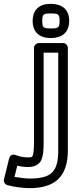

<svg xmlns="http://www.w3.org/2000/svg" viewBox="-124 -761 418 999"><path d="M140 -691C181.3 -691 186 -686.7 186 -652C186 -617.7 180.2 -613 140 -613C100.3 -613 96 -618.5 96 -652C96 -686.8 100.1 -691 140 -691ZM140 -741C82.4 -741 46 -712 46 -652C46 -593.8 81.4 -563 140 -563C195.8 -563 236 -589.8 236 -652C236 -713.8 197.1 -741 140 -741ZM179 22C179 134 142.5 168 29 168C12.9 168 -24.5 163.7 -48.6 159.4L-34.2 101C-13.9 106 2.7 108 22 108C51.5 108 81.2 97.6 92.3 68.4C100.5 47.2 103 19.3 103 -18V-487H179ZM229 22V-512C229 -522.7 219.1 -537 204 -537H78C67.3 -537 53 -527.1 53 -512V-18C53 16.7 49.5 40.4 45.7 50.6C44.8 52.7 43.1 58 22 58C-0.2 58 -21.7 54 -42.9 45.7C-63.7 37.6 -73.8 53.2 -76.3 63L-103.3 172C-106.3 184.3 -99.2 197.6 -86.9 201.7C-61.2 210.3 -2.2 218 29 218C163 218 229 157.1 229 22Z"/></svg>

Font: Fog Sans
Style: Outline
Weight: 700
Foundry: Intel Corporation
Version: Version 1.00